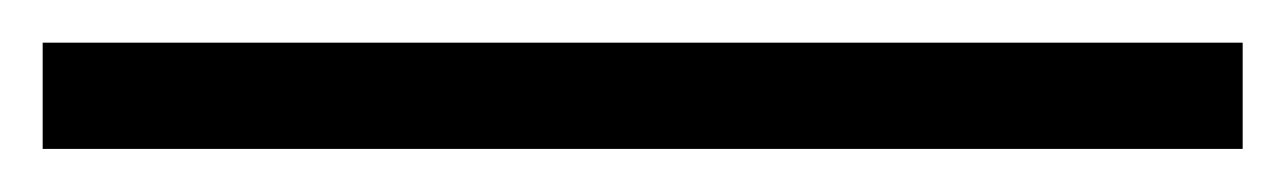

<svg xmlns="http://www.w3.org/2000/svg" viewBox="-20 64 602 90"><path d="M562.5 133.8H0V84H562.5Z"/></svg>

Font: Padauk
Style: Regular
Weight: 400
Designer: Debbi Hosken
Foundry: SIL
Version: Version 3.003; ttfautohint (v1.8.2) -l 8 -r 50 -G 200 -x 14 